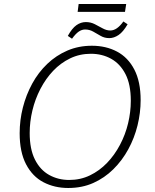

<svg xmlns="http://www.w3.org/2000/svg" viewBox="-20 -930 772 957"><path d="M320 7Q252 7 197 -21.5Q142 -50 110 -111Q78 -172 78 -266Q78 -331 94 -394Q110 -457 140.5 -513Q171 -569 215.5 -611.5Q260 -654 316 -678Q372 -702 438 -702Q508 -702 563 -673Q618 -644 649.5 -583.5Q681 -523 681 -431Q681 -368 665.5 -305Q650 -242 619.5 -186Q589 -130 545 -86.5Q501 -43 445 -18Q389 7 320 7ZM325 -33Q381 -33 428.5 -56Q476 -79 513.5 -118Q551 -157 578 -208Q605 -259 618.5 -315.5Q632 -372 632 -428Q632 -509 605.5 -560.5Q579 -612 534 -637Q489 -662 433 -662Q377 -662 329.5 -639Q282 -616 245 -577Q208 -538 181.5 -487Q155 -436 141.5 -379.5Q128 -323 128 -267Q128 -187 154 -135Q180 -83 225 -58Q270 -33 325 -33ZM609 -910 603 -871H367L372 -910ZM339 -737 318 -751Q339 -789 361 -804.5Q383 -820 408 -820Q432 -820 452.5 -809.5Q473 -799 492 -788.5Q511 -778 530 -778Q563 -778 595 -823L616 -809Q594 -771 571 -755.5Q548 -740 525 -740Q501 -740 482 -751Q463 -762 444.5 -772.5Q426 -783 404 -783Q388 -783 372.5 -772.5Q357 -762 339 -737Z"/></svg>

Font: Bitter Thin Light
Style: Italic
Weight: 300
Italic angle: -9°
Version: Version 2.002